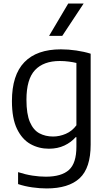

<svg xmlns="http://www.w3.org/2000/svg" viewBox="-20 -828 604 1078"><path d="M241.5 230Q204 230 161.2 224Q118.5 218 81.5 205.5V138.5Q123.5 152 162.5 158Q201.5 164 237 164Q325 164 367 126.2Q409 88.5 409 -4.5V-57.5H404.5Q379.5 -29 341.5 -11Q303.5 7 254.5 7Q198 7 151 -19.2Q104 -45.5 75.5 -104.2Q47 -163 47 -260.5Q47 -406.5 116.8 -478.8Q186.5 -551 322 -551Q364 -551 408.2 -544.5Q452.5 -538 489 -526.5V-16.5Q489 115.5 427 172.8Q365 230 241.5 230ZM278 -61.5Q314.5 -61.5 349.8 -76.8Q385 -92 409 -124.5V-474.5Q391 -479 366.5 -482.2Q342 -485.5 315.5 -485.5Q224.5 -485.5 176.5 -434.5Q128.5 -383.5 128.5 -268Q128.5 -187.5 148 -142.5Q167.5 -97.5 201.2 -79.5Q235 -61.5 278 -61.5ZM255.5 -626.5 363 -808H449.5L329.5 -626.5Z"/></svg>

Font: Encode Sans
Style: Regular
Weight: 400
Designer: Multiple Designers
Foundry: Impallari Type
Version: Version 3.002; ttfautohint (v1.8.3) -l 8 -r 50 -G 200 -x 14 